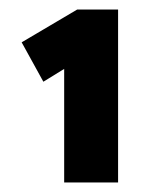

<svg xmlns="http://www.w3.org/2000/svg" viewBox="-20 -816 331 406"><path d="M115.7 -430.1V-721.9L133.1 -681L71.7 -643.2L25.8 -726.5L143.3 -795.9H229.7V-430.1H173.2Q160.2 -430.1 146.3 -430.1Q132.4 -430.1 115.7 -430.1Z"/></svg>

Font: Lexend Exa
Style: Regular
Weight: 400
Designer: Bonnie Shaver-Troup, Thomas Jockin
Foundry: Lexend
Version: Version 1.007